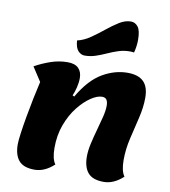

<svg xmlns="http://www.w3.org/2000/svg" viewBox="-97 -968 951 1075"><g transform="rotate(10 379.0 -430.5)"><path d="M172 25Q109 25 82 -7Q55 -39 55 -99Q55 -120 61 -163.5Q67 -207 76.5 -260.5Q86 -314 97 -368Q108 -422 118 -464L66 -544Q107 -567 154.5 -583.5Q202 -600 251 -600Q293 -600 313 -579.5Q333 -559 333 -524Q333 -498 326 -470Q319 -442 310 -422L320 -417Q379 -518 449 -559Q519 -600 592 -600Q653 -600 683 -570.5Q713 -541 713 -479Q713 -425 698.5 -364.5Q684 -304 669 -240.5Q654 -177 654 -115Q654 -53 675 -24Q622 25 565 25Q502 25 475 -7Q448 -39 448 -99Q448 -132 457 -172.5Q466 -213 478 -255Q490 -297 499 -334Q508 -371 508 -398Q508 -419 500.5 -431Q493 -443 474 -443Q447 -443 411 -419Q375 -395 340.5 -351.5Q306 -308 283.5 -248Q261 -188 261 -115Q261 -53 282 -24Q229 25 172 25ZM337 -653Q317 -653 300.5 -670Q284 -687 281 -729Q320 -738 356.5 -763.5Q393 -789 427.5 -817Q462 -845 495 -865.5Q528 -886 561 -886Q584 -886 600.5 -865.5Q617 -845 617 -791Q617 -774 614.5 -755Q612 -736 607 -718Q602 -719 595.5 -719.5Q589 -720 584 -720Q550 -720 519 -710Q488 -700 458.5 -686.5Q429 -673 399 -663Q369 -653 337 -653Z"/></g></svg>

Font: Lemon
Style: Regular
Weight: 400
Designer: Eduardo Rodriguez Tunni
Foundry: Eduardo Rodriguez Tunni
Version: Version 1.003; ttfautohint (v1.8.4.7-5d5b);gftools[0.9.24]